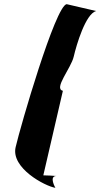

<svg xmlns="http://www.w3.org/2000/svg" viewBox="-20 -790 482 922"><path d="M55 -83C32 17 196 104 246 112C246 112 214 57 250 55C235 54 205 52 188 52L282 -354C236 -364 321 -462 334 -518C347 -574 391 -724 442 -737L300 -770C246 -762 78 -183 55 -83ZM250 55H259Z"/></svg>

Font: Crazy Punk
Style: Obl
Weight: 400
Version: Version 1